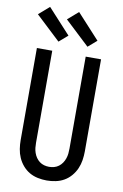

<svg xmlns="http://www.w3.org/2000/svg" viewBox="-105 -1041 711 1108"><g transform="rotate(10 250.0 -487.0)"><path d="M250 8Q224 8 197.5 2.5Q171 -3 148.5 -16Q126 -29 108.5 -49.5Q91 -70 80.5 -94Q70 -118 66 -144Q62 -170 62 -196V-735H152V-196Q152 -181 153.5 -166.5Q155 -152 160 -137.5Q165 -123 173.5 -110.5Q182 -98 194 -89Q206 -80 220.5 -76Q235 -72 250 -72Q265 -72 279.5 -76Q294 -80 306 -89Q318 -98 326.5 -110.5Q335 -123 340 -137.5Q345 -152 346.5 -166.5Q348 -181 348 -196V-735H438V-196Q438 -170 434 -144Q430 -118 419.5 -94Q409 -70 391.5 -49.5Q374 -29 351.5 -16Q329 -3 302.5 2.5Q276 8 250 8ZM348 -793 204 -928 266 -982 399 -837ZM178 -793 34 -928 96 -982 229 -837Z"/></g></svg>

Font: Iosevka Curly Medium
Style: Regular
Weight: 500
Monospace: yes
Designer: Belleve Invis
Foundry: Belleve Invis
Version: Version 22.1.2; ttfautohint (v1.8.4)